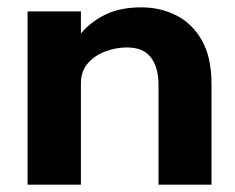

<svg xmlns="http://www.w3.org/2000/svg" viewBox="-20 -502 640 522"><path d="M55 0V-471H200V-411Q227 -443 267 -462.5Q307 -482 364 -482Q416 -482 459.5 -460Q503 -438 529 -392Q555 -346 555 -274V0H411V-272Q411 -318 390.5 -345.5Q370 -373 325 -373Q295 -373 266 -362Q237 -351 218.5 -329.5Q200 -308 200 -276V0Z"/></svg>

Font: Inconsolata Expanded Black
Style: Regular
Weight: 900
Width: 7
Monospace: yes
Designer: Raph Levien, Cyreal, Brenton Simpson
Foundry: Raph Levien, Cyreal, Google
Version: Version 3.001; ttfautohint (v1.8.2.53-6de2)